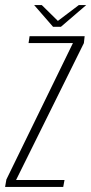

<svg xmlns="http://www.w3.org/2000/svg" viewBox="-36 -733 358 753"><path d="M-16 0 -11 -29 250 -564H76L80 -591H296L293 -564L27 -27H217L212 0ZM172 -628 98 -713H128L191 -651L273 -713H302L203 -628Z"/></svg>

Font: Alumni Sans Thin ExtraLight
Style: Italic
Weight: 250
Italic angle: -8°
Version: Version 1.016